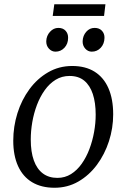

<svg xmlns="http://www.w3.org/2000/svg" viewBox="-20 -875 596 905"><path d="M320.5 -564Q383 -564 426 -537Q469 -510 491.2 -459Q513.5 -408 513.5 -336Q513.5 -271 493.5 -209.2Q473.5 -147.5 436.8 -98Q400 -48.5 349.2 -19.2Q298.5 10 237 10Q175 10 131.5 -16Q88 -42 65.2 -92Q42.5 -142 42.5 -212Q42.5 -278.5 62.2 -341.5Q82 -404.5 118.8 -454.5Q155.5 -504.5 206.8 -534.2Q258 -564 320.5 -564ZM308 -517Q271.5 -517 242.2 -499Q213 -481 191 -450.2Q169 -419.5 154.2 -380.5Q139.5 -341.5 132.2 -299.5Q125 -257.5 125 -217.5Q125 -159 139.5 -118.8Q154 -78.5 182 -57.5Q210 -36.5 250.5 -36.5Q286 -36.5 314.8 -54.5Q343.5 -72.5 365.2 -103.2Q387 -134 401.5 -172.5Q416 -211 423.5 -252.8Q431 -294.5 431 -334.5Q431 -391 417.5 -431.8Q404 -472.5 377 -494.8Q350 -517 308 -517ZM241.5 -631.5Q223.5 -631.5 210.5 -645.8Q197.5 -660 198 -681Q199 -707 215.8 -725.2Q232.5 -743.5 255 -743.5Q277 -743.5 289.2 -730Q301.5 -716.5 301 -696.5Q301 -668.5 283.8 -650Q266.5 -631.5 241.5 -631.5ZM412.5 -631.5Q394.5 -631.5 381.8 -645.8Q369 -660 369.5 -681Q370.5 -707 386.5 -725.2Q402.5 -743.5 426 -743.5Q448 -743.5 460.5 -730Q473 -716.5 472.5 -696.5Q472 -668.5 455 -650Q438 -631.5 412.5 -631.5ZM236 -855H477L470.5 -800H228.5Z"/></svg>

Font: Merriweather 28pt Light
Style: Italic
Weight: 300
Italic angle: -7.8°
Version: Version 2.101